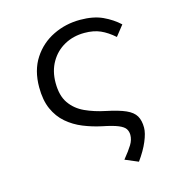

<svg xmlns="http://www.w3.org/2000/svg" viewBox="-110 -650 888 948"><g transform="rotate(-15 333.5 -176.0)"><path d="M483.9 200.2 417 171.9Q447.8 134.3 462.4 110.1Q477.1 85.9 477.1 61Q477.1 43.5 468.3 30Q459.5 16.6 433.1 5.6Q406.7 -5.4 353 -16.1Q304.7 -26.4 259.8 -44.7Q214.8 -63 179.4 -93.5Q144 -124 123.5 -169.9Q103 -215.8 103 -282.2Q103 -368.7 142.3 -429Q181.6 -489.3 245.6 -520.5Q309.6 -551.8 383.8 -551.8Q452.1 -551.8 498.8 -530Q545.4 -508.3 580.1 -476.1L538.1 -422.9Q503.4 -453.6 469 -468.8Q434.6 -483.9 388.2 -483.9Q330.6 -483.9 285.2 -458.7Q239.7 -433.6 213.4 -387.9Q187 -342.3 187 -282.2Q187 -216.3 214.4 -177.2Q241.7 -138.2 287.8 -116.9Q334 -95.7 391.1 -84Q454.6 -70.8 489.5 -55.2Q524.4 -39.6 538.1 -16.1Q551.8 7.3 551.8 43.9Q551.8 71.8 534.4 113Q517.1 154.3 483.9 200.2Z"/></g></svg>

Font: Shanggu Mono N
Style: Regular
Weight: 350
Designer: GuiWonder
Version: Version 1.021